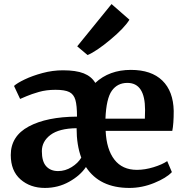

<svg xmlns="http://www.w3.org/2000/svg" viewBox="-20 -914 908 945"><path d="M33 -151Q33 -244 121.5 -291.5Q210 -339 359 -340Q359 -395 351 -422.5Q343 -450 321 -461Q299 -472 253 -472Q208 -472 171.5 -461.5Q135 -451 110.5 -440.5Q86 -430 79 -427L49 -491Q64 -505 101.5 -523Q139 -541 189 -554.5Q239 -568 290 -568Q354 -568 392 -553Q430 -538 449 -506Q518 -570 624 -570Q725 -570 779 -517.5Q833 -465 835 -368Q835 -304 828 -270H500Q504 -179 543 -128.5Q582 -78 654 -78Q693 -78 735.5 -91Q778 -104 803 -121L826 -67Q799 -38 739 -13.5Q679 11 617 11Q470 11 403 -92Q375 -50 320.5 -19.5Q266 11 201 11Q129 11 81 -31Q33 -73 33 -151ZM693 -330Q694 -342 694 -373Q694 -506 607 -506Q558 -506 530.5 -467.5Q503 -429 499 -330ZM380 -138Q357 -200 357 -283Q271 -282 228.5 -250Q186 -218 186 -170Q186 -119 207.5 -95.5Q229 -72 266 -72Q301 -72 332.5 -91.5Q364 -111 380 -138ZM360 -686 529 -894 617 -817Q593 -777 523.5 -719Q454 -661 411 -643Z"/></svg>

Font: Koeln Type Serif
Style: Bold
Weight: 700
Designer: Eben Sorkin
Foundry: Eben Sorkin
Version: Version 2.002